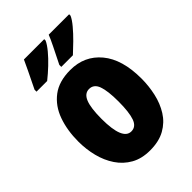

<svg xmlns="http://www.w3.org/2000/svg" viewBox="-227 -863 970 970"><g transform="rotate(-45 258.0 -378.0)"><path d="M483 -278Q483 -225 471.5 -173.5Q460 -122 434 -80.5Q408 -39 364.5 -14.5Q321 10 257 10Q198 10 155.5 -14Q113 -38 85.5 -79Q58 -120 45 -171.5Q32 -223 32 -278Q32 -358 55 -422.5Q78 -487 128 -525Q178 -563 259 -563Q360 -563 421.5 -489Q483 -415 483 -278ZM196 -276Q196 -125 258 -125Q292 -125 305.5 -163.5Q319 -202 319 -278Q319 -354 305.5 -391Q292 -428 258 -428Q226 -428 211 -391Q196 -354 196 -276ZM454 -756Q446 -737 423 -709.5Q400 -682 372 -654.5Q344 -627 321 -606H238V-620Q265 -674 283 -710.5Q301 -747 308 -766H454ZM276 -756Q267 -736 245 -709.5Q223 -683 194.5 -656Q166 -629 137 -606H61V-620Q88 -675 105.5 -711.5Q123 -748 131 -766H276Z"/></g></svg>

Font: Noto Sans Gurmukhi UI ExtraCondensed Black
Style: Regular
Weight: 900
Width: 2
Designer: Jelle Bosma - Monotype Design Team
Foundry: Monotype Imaging Inc.
Version: Version 2.004; ttfautohint (v1.8.4.7-5d5b)